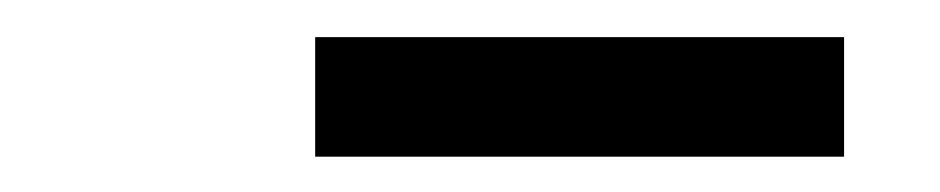

<svg xmlns="http://www.w3.org/2000/svg" viewBox="-20 -764 519 106"><path d="M154 -677.5V-743.5H446V-677.5Z"/></svg>

Font: Encode Sans Condensed Condensed Medium
Style: Regular
Weight: 500
Width: 3
Designer: Multiple Designers
Foundry: Impallari Type
Version: Version 3.000; ttfautohint (v1.8.3) -l 8 -r 50 -G 200 -x 14 